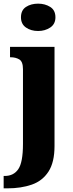

<svg xmlns="http://www.w3.org/2000/svg" viewBox="-43 -793 398 1053"><path d="M166 -623Q127 -623 99.5 -642Q72 -661 72 -698Q72 -737 99.5 -755Q127 -773 166 -773Q204 -773 232.5 -755Q261 -737 261 -698Q261 -661 232.5 -642Q204 -623 166 -623ZM-23 240V172H-17Q32 172 57.5 134.5Q83 97 83 -4V-413Q83 -455 63 -467Q43 -479 15 -479H12V-536H256V8Q256 97 223 148Q190 199 131.5 219.5Q73 240 -3 240Z"/></svg>

Font: Noto Serif Condensed Black
Style: Regular
Weight: 900
Width: 3
Designer: Monotype Design Team
Foundry: Monotype Imaging Inc.
Version: Version 2.015; ttfautohint (v1.8.4.7-5d5b)